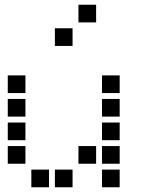

<svg xmlns="http://www.w3.org/2000/svg" viewBox="-20 -808 640 815"><path d="M314 -788Q313 -788 313 -788Q313 -788 313 -787V-714Q313 -713 313 -713Q313 -713 314 -713H387Q388 -713 388 -713Q388 -713 388 -714V-787Q388 -788 388 -788Q388 -788 387 -788ZM214 -688Q213 -688 213 -688Q213 -688 213 -687V-614Q213 -613 213 -613Q213 -613 214 -613H287Q288 -613 288 -613Q288 -613 288 -614V-687Q288 -688 288 -688Q288 -688 287 -688ZM14 -488Q13 -488 13 -488Q13 -488 13 -487V-414Q13 -413 13 -413Q13 -413 14 -413H87Q88 -413 88 -413Q88 -413 88 -414V-487Q88 -488 88 -488Q88 -488 87 -488ZM414 -488Q413 -488 413 -488Q413 -488 413 -487V-414Q413 -413 413 -413Q413 -413 414 -413H487Q488 -413 488 -413Q488 -413 488 -414V-487Q488 -488 488 -488Q488 -488 487 -488ZM14 -388Q13 -388 13 -388Q13 -388 13 -387V-314Q13 -313 13 -313Q13 -313 14 -313H87Q88 -313 88 -313Q88 -313 88 -314V-387Q88 -388 88 -388Q88 -388 87 -388ZM414 -388Q413 -388 413 -388Q413 -388 413 -387V-314Q413 -313 413 -313Q413 -313 414 -313H487Q488 -313 488 -313Q488 -313 488 -314V-387Q488 -388 488 -388Q488 -388 487 -388ZM14 -288Q13 -288 13 -288Q13 -288 13 -287V-214Q13 -213 13 -213Q13 -213 14 -213H87Q88 -213 88 -213Q88 -213 88 -214V-287Q88 -288 88 -288Q88 -288 87 -288ZM414 -288Q413 -288 413 -288Q413 -288 413 -287V-214Q413 -213 413 -213Q413 -213 414 -213H487Q488 -213 488 -213Q488 -213 488 -214V-287Q488 -288 488 -288Q488 -288 487 -288ZM14 -188Q13 -188 13 -188Q13 -188 13 -187V-114Q13 -113 13 -113Q13 -113 14 -113H87Q88 -113 88 -113Q88 -113 88 -114V-187Q88 -188 88 -188Q88 -188 87 -188ZM314 -188Q313 -188 313 -188Q313 -188 313 -187V-114Q313 -113 313 -113Q313 -113 314 -113H387Q388 -113 388 -113Q388 -113 388 -114V-187Q388 -188 388 -188Q388 -188 387 -188ZM414 -188Q413 -188 413 -188Q413 -188 413 -187V-114Q413 -113 413 -113Q413 -113 414 -113H487Q488 -113 488 -113Q488 -113 488 -114V-187Q488 -188 488 -188Q488 -188 487 -188ZM114 -88Q113 -88 113 -88Q113 -88 113 -87V-14Q113 -13 113 -13Q113 -13 114 -13H187Q188 -13 188 -13Q188 -13 188 -14V-87Q188 -88 188 -88Q188 -88 187 -88ZM214 -88Q213 -88 213 -88Q213 -88 213 -87V-14Q213 -13 213 -13Q213 -13 214 -13H287Q288 -13 288 -13Q288 -13 288 -14V-87Q288 -88 288 -88Q288 -88 287 -88ZM414 -88Q413 -88 413 -88Q413 -88 413 -87V-14Q413 -13 413 -13Q413 -13 414 -13H487Q488 -13 488 -13Q488 -13 488 -14V-87Q488 -88 488 -88Q488 -88 487 -88Z"/></svg>

Font: Doto
Style: Bold
Weight: 700
Monospace: yes
Version: Version 1.000